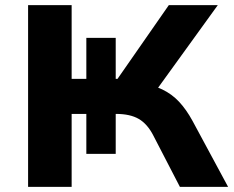

<svg xmlns="http://www.w3.org/2000/svg" viewBox="-20 -725 909 745"><path d="M89 0V-705H258V-419H315V-578H429V-419H436L635 -705H825L580 -366L521 -403Q572 -396 609.5 -378Q647 -360 675 -330Q703 -300 727 -256L865 0H678L575 -199Q552 -244 518.5 -263.5Q485 -283 430 -283H406L429 -296V-128H315V-283H258V0Z"/></svg>

Font: Nunito Sans 10pt SemiExpanded ExtraBold
Style: Regular
Weight: 800
Width: 6
Designer: Vernon Adams
Foundry: Vernon Adams
Version: Version 3.101;gftools[0.9.27]